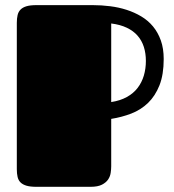

<svg xmlns="http://www.w3.org/2000/svg" viewBox="-20 -721 672 741"><path d="M44.9 -632.8Q44.9 -649.9 47.9 -662.6Q50.8 -675.3 59.1 -683.8Q67.4 -692.4 82 -696.8Q96.7 -701.2 120.1 -701.2H337.9Q371.6 -701.2 404.8 -697Q438 -692.9 468.5 -683.1Q499 -673.3 525.1 -657.7Q551.3 -642.1 570.6 -618.9Q589.8 -595.7 600.8 -564.7Q611.8 -533.7 611.8 -493.2Q611.8 -433.1 595.5 -391.8Q579.1 -350.6 551.3 -323.7Q523.4 -296.9 486.6 -282.7Q449.7 -268.6 409.2 -262.2V-79.1Q409.2 -67.9 407.2 -54.2Q405.3 -40.5 397.5 -28.6Q389.6 -16.6 373.5 -8.3Q357.4 0 329.1 0H120.1Q96.7 0 82 -4.4Q67.4 -8.8 59.1 -17.1Q50.8 -25.4 47.9 -38.1Q44.9 -50.8 44.9 -67.9ZM543 -485.8Q543 -515.1 535.2 -539.8Q527.3 -564.5 511.2 -583Q495.1 -601.6 469.7 -613.8Q444.3 -626 409.2 -630.4V-327.1Q444.3 -332.5 469.7 -346.7Q495.1 -360.8 511.2 -381.8Q527.3 -402.8 535.2 -429.4Q543 -456.1 543 -485.8Z"/></svg>

Font: Fascinate Cyrillic
Style: Regular
Weight: 900
Designer: Denis Ignatov
Foundry: Astigmatic (AOETI)
Version: Version 1.00 November 30, 2018, initial release